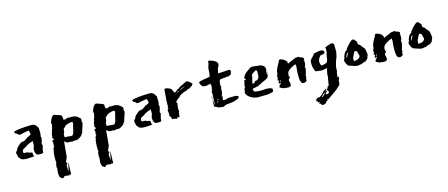

<svg xmlns="http://www.w3.org/2000/svg" viewBox="-46 -935 4021 1725"><g transform="rotate(-15 1964.5 -73.0)"><path d="M155 -32Q173 -27 173 -25L172 -16Q172 -5 176 3Q178 7 180 8Q180 10 171.5 10.5Q163 11 151.5 12Q140 13 128.5 13.5Q117 14 110 14H103Q81 14 66 7Q51 0 42 -17L38 -19L36 -32Q34 -40 32 -47Q30 -54 30 -62Q31 -68 35 -72.5Q39 -77 42.5 -80.5Q46 -84 48 -86Q50 -88 47 -88Q47 -93 53 -101Q59 -109 68 -117Q77 -125 86.5 -132.5Q96 -140 102 -144L110 -142Q112 -142 120.5 -144.5Q129 -147 134 -149L148 -159Q155 -160 155 -166L194 -184Q195 -186 197.5 -188.5Q200 -191 200 -192L192 -224Q192 -226 189 -226Q188 -226 188 -225.5Q188 -225 187 -225H185Q180 -225 167.5 -223Q155 -221 142 -218Q129 -215 118.5 -213Q108 -211 108 -211Q107 -210 105 -210Q99 -210 92.5 -216Q86 -222 81 -227L71 -231L66 -235Q66 -237 65 -238.5Q64 -240 63 -242L61 -246Q61 -251 77.5 -255Q94 -259 119 -262Q144 -265 172.5 -266.5Q201 -268 225 -268H228Q242 -268 251 -263.5Q260 -259 266 -252.5Q272 -246 276 -238.5Q280 -231 285 -225V-208Q285 -197 285.5 -190.5Q286 -184 286 -178Q286 -172 285 -165.5Q284 -159 281 -148Q281 -143 283 -139.5Q285 -136 285 -132V-131L286 -124L278 -115L284 -108L277 -99Q277 -97 275.5 -94Q274 -91 274 -89L275 -88L273 -72L281 -70L280 -64L274 -61L276 -57L275 -50Q270 -41 268 -24Q266 -7 265 1Q264 3 257.5 3.5Q251 4 243.5 4.5Q236 5 229.5 5Q223 5 223 5Q214 5 207.5 0Q201 -5 197.5 -12.5Q194 -20 192.5 -28.5Q191 -37 191 -44Q191 -61 196.5 -71.5Q202 -82 202 -101Q200 -109 201.5 -117.5Q203 -126 194 -126Q192 -124 189.5 -121.5Q187 -119 185 -118Q184 -119 180 -119Q178 -119 171 -116Q164 -113 156 -109Q148 -105 141.5 -101Q135 -97 134 -95Q123 -88 112.5 -83Q102 -78 95 -71L93 -56Q93 -55 92 -51.5Q91 -48 91 -45L92 -44L96 -47L99 -42Q106 -41 113 -41.5Q120 -42 123 -40Q124 -40 124.5 -40.5Q125 -41 126 -41Q131 -41 138.5 -36Q146 -31 152 -31Q154 -31 155 -32Z M381 -115Q382 -117 382 -127Q382 -137 384 -140V-147L389 -155Q391 -158 390.5 -163Q390 -168 392 -170L395 -178Q396 -180 399 -189.5Q402 -199 402 -201L405 -217L408 -225L402 -237Q404 -246 408 -257.5Q412 -269 418 -279.5Q424 -290 431.5 -297Q439 -304 448 -304L507 -284L517 -273L515 -270L519 -239Q523 -239 526 -238.5Q529 -238 532 -238Q538 -238 545.5 -242.5Q553 -247 563 -247Q567 -247 568 -246L572 -244Q576 -244 580.5 -245Q585 -246 591 -246Q611 -247 626.5 -241.5Q642 -236 651 -228L670 -212L674 -200L672 -178L677 -168L674 -162V-156H672L670 -143L663 -126L648 -77L636 -68H639Q639 -64 632.5 -58Q626 -52 617 -46Q608 -40 599.5 -36Q591 -32 587 -32L583 -33L567 -32L563 -33Q558 -33 555 -31Q552 -29 547 -29L523 -32H506Q495 -32 486.5 -40Q478 -48 473 -50L460 89Q461 89 461 90Q461 91 460 91.5Q459 92 459 93L443 130Q443 132 442 134Q441 136 441 138Q444 138 448 141.5Q452 145 452 146L439 163Q439 165 440 167.5Q441 170 441 172Q439 174 439 180Q439 182 439.5 188Q440 194 440.5 201Q441 208 442 214Q443 220 443 221Q443 221 445.5 209Q448 197 451 183Q454 169 457 157.5Q460 146 462 146Q462 163 460 185.5Q458 208 458 228Q458 241 459 246Q459 248 452 253.5Q445 259 443 259V244Q438 247 439 251Q440 255 437 257L406 252Q395 253 391 256Q387 259 387 261Q388 262 388 262L377 268Q371 265 366 261Q361 258 357 255Q353 252 352 250L346 219V218Q346 206 348 196.5Q350 187 350 173L352 171L348 162L350 138V132Q350 127 353.5 122Q357 117 357 113L354 96Q354 78 355 50.5Q356 23 363 -2H368Q362 -6 362 -18L370 -15V-17Q369 -18 369 -22Q371 -24 373 -27Q375 -30 379 -35L370 -39Q372 -40 373.5 -44.5Q375 -49 378 -49Q376 -51 375 -52.5Q374 -54 374 -57Q374 -60 375 -63L377 -66Q376 -71 371 -73Q374 -75 374 -81.5Q374 -88 376 -88H377L382 -84Q384 -88 385.5 -87Q387 -86 389 -89Q389 -97 383.5 -100.5Q378 -104 378 -113ZM490 -84H511L546 -80H549Q560 -80 565.5 -89Q571 -98 575 -112Q579 -126 582 -143Q585 -160 591 -175Q592 -182 592 -183.5Q592 -185 592 -190V-198Q586 -200 583 -200H576Q576 -200 571 -199.5Q566 -199 558 -197Q550 -195 541 -192Q532 -189 524 -184Q522 -183 513.5 -173.5Q505 -164 499 -161L495 -128L490 -123L491 -120L487 -112V-88Z M772 -115Q773 -117 773 -127Q773 -137 775 -140V-147L780 -155Q782 -158 781.5 -163Q781 -168 783 -170L786 -178Q787 -180 790 -189.5Q793 -199 793 -201L796 -217L799 -225L793 -237Q795 -246 799 -257.5Q803 -269 809 -279.5Q815 -290 822.5 -297Q830 -304 839 -304L898 -284L908 -273L906 -270L910 -239Q914 -239 917 -238.5Q920 -238 923 -238Q929 -238 936.5 -242.5Q944 -247 954 -247Q958 -247 959 -246L963 -244Q967 -244 971.5 -245Q976 -246 982 -246Q1002 -247 1017.5 -241.5Q1033 -236 1042 -228L1061 -212L1065 -200L1063 -178L1068 -168L1065 -162V-156H1063L1061 -143L1054 -126L1039 -77L1027 -68H1030Q1030 -64 1023.5 -58Q1017 -52 1008 -46Q999 -40 990.5 -36Q982 -32 978 -32L974 -33L958 -32L954 -33Q949 -33 946 -31Q943 -29 938 -29L914 -32H897Q886 -32 877.5 -40Q869 -48 864 -50L851 89Q852 89 852 90Q852 91 851 91.5Q850 92 850 93L834 130Q834 132 833 134Q832 136 832 138Q835 138 839 141.5Q843 145 843 146L830 163Q830 165 831 167.5Q832 170 832 172Q830 174 830 180Q830 182 830.5 188Q831 194 831.5 201Q832 208 833 214Q834 220 834 221Q834 221 836.5 209Q839 197 842 183Q845 169 848 157.5Q851 146 853 146Q853 163 851 185.5Q849 208 849 228Q849 241 850 246Q850 248 843 253.5Q836 259 834 259V244Q829 247 830 251Q831 255 828 257L797 252Q786 253 782 256Q778 259 778 261Q779 262 779 262L768 268Q762 265 757 261Q752 258 748 255Q744 252 743 250L737 219V218Q737 206 739 196.5Q741 187 741 173L743 171L739 162L741 138V132Q741 127 744.5 122Q748 117 748 113L745 96Q745 78 746 50.5Q747 23 754 -2H759Q753 -6 753 -18L761 -15V-17Q760 -18 760 -22Q762 -24 764 -27Q766 -30 770 -35L761 -39Q763 -40 764.5 -44.5Q766 -49 769 -49Q767 -51 766 -52.5Q765 -54 765 -57Q765 -60 766 -63L768 -66Q767 -71 762 -73Q765 -75 765 -81.5Q765 -88 767 -88H768L773 -84Q775 -88 776.5 -87Q778 -86 780 -89Q780 -97 774.5 -100.5Q769 -104 769 -113ZM881 -84H902L937 -80H940Q951 -80 956.5 -89Q962 -98 966 -112Q970 -126 973 -143Q976 -160 982 -175Q983 -182 983 -183.5Q983 -185 983 -190V-198Q977 -200 974 -200H967Q967 -200 962 -199.5Q957 -199 949 -197Q941 -195 932 -192Q923 -189 915 -184Q913 -183 904.5 -173.5Q896 -164 890 -161L886 -128L881 -123L882 -120L878 -112V-88Z M1253 -32Q1271 -27 1271 -25L1270 -16Q1270 -5 1274 3Q1276 7 1278 8Q1278 10 1269.5 10.5Q1261 11 1249.5 12Q1238 13 1226.5 13.5Q1215 14 1208 14H1201Q1179 14 1164 7Q1149 0 1140 -17L1136 -19L1134 -32Q1132 -40 1130 -47Q1128 -54 1128 -62Q1129 -68 1133 -72.5Q1137 -77 1140.5 -80.5Q1144 -84 1146 -86Q1148 -88 1145 -88Q1145 -93 1151 -101Q1157 -109 1166 -117Q1175 -125 1184.5 -132.5Q1194 -140 1200 -144L1208 -142Q1210 -142 1218.5 -144.5Q1227 -147 1232 -149L1246 -159Q1253 -160 1253 -166L1292 -184Q1293 -186 1295.5 -188.5Q1298 -191 1298 -192L1290 -224Q1290 -226 1287 -226Q1286 -226 1286 -225.5Q1286 -225 1285 -225H1283Q1278 -225 1265.5 -223Q1253 -221 1240 -218Q1227 -215 1216.5 -213Q1206 -211 1206 -211Q1205 -210 1203 -210Q1197 -210 1190.5 -216Q1184 -222 1179 -227L1169 -231L1164 -235Q1164 -237 1163 -238.5Q1162 -240 1161 -242L1159 -246Q1159 -251 1175.5 -255Q1192 -259 1217 -262Q1242 -265 1270.5 -266.5Q1299 -268 1323 -268H1326Q1340 -268 1349 -263.5Q1358 -259 1364 -252.5Q1370 -246 1374 -238.5Q1378 -231 1383 -225V-208Q1383 -197 1383.5 -190.5Q1384 -184 1384 -178Q1384 -172 1383 -165.5Q1382 -159 1379 -148Q1379 -143 1381 -139.5Q1383 -136 1383 -132V-131L1384 -124L1376 -115L1382 -108L1375 -99Q1375 -97 1373.5 -94Q1372 -91 1372 -89L1373 -88L1371 -72L1379 -70L1378 -64L1372 -61L1374 -57L1373 -50Q1368 -41 1366 -24Q1364 -7 1363 1Q1362 3 1355.5 3.5Q1349 4 1341.5 4.5Q1334 5 1327.5 5Q1321 5 1321 5Q1312 5 1305.5 0Q1299 -5 1295.5 -12.5Q1292 -20 1290.5 -28.5Q1289 -37 1289 -44Q1289 -61 1294.5 -71.5Q1300 -82 1300 -101Q1298 -109 1299.5 -117.5Q1301 -126 1292 -126Q1290 -124 1287.5 -121.5Q1285 -119 1283 -118Q1282 -119 1278 -119Q1276 -119 1269 -116Q1262 -113 1254 -109Q1246 -105 1239.5 -101Q1233 -97 1232 -95Q1221 -88 1210.5 -83Q1200 -78 1193 -71L1191 -56Q1191 -55 1190 -51.5Q1189 -48 1189 -45L1190 -44L1194 -47L1197 -42Q1204 -41 1211 -41.5Q1218 -42 1221 -40Q1222 -40 1222.5 -40.5Q1223 -41 1224 -41Q1229 -41 1236.5 -36Q1244 -31 1250 -31Q1252 -31 1253 -32Z M1538 -73V-65Q1538 -58 1540 -54L1542 -55Q1542 -51 1541.5 -45.5Q1541 -40 1537 -38L1532 6Q1528 7 1523 7H1518Q1516 7 1513 9L1512 1Q1509 3 1509 7V13V17Q1507 15 1504 15Q1502 15 1502.5 15.5Q1503 16 1501 16Q1498 16 1489 12Q1480 8 1469 8Q1463 8 1460 9Q1460 7 1461 4Q1462 1 1462 -1Q1457 -6 1455.5 -15Q1454 -24 1446 -24H1444Q1447 -29 1447.5 -35.5Q1448 -42 1448 -47Q1448 -49 1446 -59L1445 -72V-80V-84Q1446 -86 1449.5 -88Q1453 -90 1455 -92Q1455 -94 1453 -98Q1451 -102 1451 -106L1456 -112Q1455 -112 1455 -117Q1455 -123 1455.5 -131Q1456 -139 1456 -144Q1456 -150 1455 -150L1464 -264Q1465 -271 1468.5 -272.5Q1472 -274 1477 -274Q1482 -274 1490 -271.5Q1498 -269 1505.5 -266Q1513 -263 1519 -259.5Q1525 -256 1527 -253Q1528 -252 1530.5 -246Q1533 -240 1536 -233.5Q1539 -227 1542.5 -221.5Q1546 -216 1549 -216L1552 -218Q1565 -226 1571 -232.5Q1577 -239 1592 -242Q1592 -246 1605.5 -253.5Q1619 -261 1634.5 -268.5Q1650 -276 1662 -281.5Q1674 -287 1670 -287Q1675 -287 1685 -283Q1695 -279 1703 -271L1722 -252L1708 -233L1693 -228L1695 -224Q1690 -218 1678.5 -217Q1667 -216 1661 -212Q1661 -211 1662 -211L1663 -210Q1648 -206 1634 -201Q1622 -196 1609 -190.5Q1596 -185 1588 -178L1573 -162Q1573 -163 1567.5 -159.5Q1562 -156 1555.5 -150.5Q1549 -145 1543 -138.5Q1537 -132 1537 -127V-126L1545 -123L1539 -73ZM1629 -242Q1615 -238 1605 -231L1595 -225L1596 -223Q1609 -230 1622.5 -235.5Q1636 -241 1646 -243Q1642 -243 1637 -243Q1632 -243 1629 -242ZM1577 -220Q1575 -218 1568 -213.5Q1561 -209 1559 -207L1553 -202H1554Q1556 -205 1561 -207.5Q1566 -210 1571.5 -212.5Q1577 -215 1581 -216.5Q1585 -218 1585 -220Q1585 -222 1579 -224Q1578 -224 1578 -222.5Q1578 -221 1577 -220Z M2075 -242 2073 -237 2074 -242 2049 -232Q2048 -231 2046 -231Q2044 -231 2044 -233L2039 -232Q2031 -231 2018.5 -230Q2006 -229 1994 -228Q1982 -227 1973.5 -224.5Q1965 -222 1965 -218V-217L1967 -215Q1965 -213 1964 -213Q1963 -213 1963 -211Q1963 -209 1965 -206Q1965 -201 1962 -201Q1959 -201 1959 -193Q1959 -189 1965 -189Q1959 -186 1959 -176Q1959 -168 1962 -167L1965 -157Q1958 -150 1958 -144Q1958 -139 1959 -137Q1959 -129 1958.5 -126Q1958 -123 1958 -122.5Q1958 -122 1957.5 -121.5Q1957 -121 1957 -118L1958 -117Q1958 -109 1954.5 -97.5Q1951 -86 1949 -84H1947V-80H1952Q1950 -78 1948 -77Q1946 -76 1946 -74Q1946 -73 1947 -72H1954L1947 -40L1951 -38Q1957 -36 1968 -36Q1977 -37 1984 -40.5Q1991 -44 1999 -45H2002Q2006 -45 2011.5 -45.5Q2017 -46 2022 -46H2069Q2070 -46 2074 -44.5Q2078 -43 2082.5 -41Q2087 -39 2090 -37Q2093 -35 2093 -35Q2093 -30 2087 -23.5Q2081 -17 2076 -13L2031 1L1973 7Q1965 7 1951 14.5Q1937 22 1923 22V18L1892 15Q1881 7 1876 5Q1871 3 1868 2.5Q1865 2 1863 1Q1861 0 1856 -5Q1856 -8 1856 -17.5Q1856 -27 1856.5 -37Q1857 -47 1858 -55.5Q1859 -64 1861 -66L1864 -23L1868 -17Q1868 -31 1868.5 -59Q1869 -87 1872 -124L1871 -122Q1870 -121 1869.5 -126Q1869 -131 1869 -137Q1869 -148 1870 -148H1871L1874 -137L1882 -193H1878V-203V-210Q1872 -208 1864 -208Q1856 -208 1849 -203L1828 -202L1820 -203L1815 -201L1812 -204Q1804 -204 1793 -218Q1782 -232 1782 -246Q1782 -252 1794.5 -255.5Q1807 -259 1824 -262Q1841 -265 1858.5 -267.5Q1876 -270 1887 -273Q1890 -282 1891.5 -297Q1893 -312 1893.5 -325Q1894 -338 1894.5 -346Q1895 -354 1895 -350Q1895 -351 1897 -357.5Q1899 -364 1901.5 -371.5Q1904 -379 1906 -385.5Q1908 -392 1908 -394Q1907 -395 1907 -397Q1907 -400 1909 -405Q1911 -410 1911 -413L1913 -414Q1920 -414 1933.5 -410Q1947 -406 1960 -399.5Q1973 -393 1983 -383.5Q1993 -374 1993 -363Q1993 -352 1983 -337Q1973 -322 1973 -305L1967 -282Q1994 -282 2022.5 -284.5Q2051 -287 2065 -287Q2073 -287 2078.5 -284Q2084 -281 2084 -270L2074 -242ZM1861 -75 1856 -74Q1856 -76 1856.5 -88Q1857 -100 1859 -103ZM1900 -43 1895 -32V-22L1905 -43ZM1905 -63Q1901 -63 1901 -58Q1901 -53 1905 -53Q1910 -53 1910 -58Q1910 -63 1905 -63Z M2250 -112Q2256 -112 2259.5 -115Q2263 -118 2265 -121Q2267 -124 2269.5 -127Q2272 -130 2276 -130Q2289 -130 2300.5 -140.5Q2312 -151 2312 -190V-209Q2312 -214 2308 -218Q2304 -222 2302 -222Q2301 -221 2295 -218Q2289 -215 2282 -210.5Q2275 -206 2268 -201Q2261 -196 2257 -191V-181Q2255 -165 2249 -146Q2243 -127 2243 -110H2249ZM2393 -141 2380 -126 2374 -122Q2363 -117 2353 -111.5Q2343 -106 2333 -103L2329 -99H2324Q2318 -99 2316.5 -95Q2315 -91 2309 -90Q2298 -88 2295 -86Q2292 -84 2292 -83Q2293 -81 2293 -81Q2293 -80 2289.5 -79Q2286 -78 2282 -77.5Q2278 -77 2275 -76.5Q2272 -76 2273 -76H2268Q2265 -73 2252 -72Q2239 -71 2231 -66L2237 -42Q2242 -40 2250.5 -38Q2259 -36 2268 -35Q2277 -34 2285 -33.5Q2293 -33 2297 -33Q2311 -33 2324.5 -34.5Q2338 -36 2353 -36Q2367 -36 2380 -33.5Q2393 -31 2405 -23V-16Q2405 -11 2404.5 -4.5Q2404 2 2401 4L2397 6Q2396 7 2389 8.5Q2382 10 2373 12Q2364 14 2354.5 15.5Q2345 17 2340 17Q2320 17 2300.5 17.5Q2281 18 2261 18Q2246 18 2228.5 13Q2211 8 2195.5 -1Q2180 -10 2168.5 -23Q2157 -36 2154 -52L2157 -59Q2157 -61 2158 -67Q2159 -73 2160 -81V-90H2167L2168 -91Q2168 -97 2169 -98Q2169 -99 2167.5 -100.5Q2166 -102 2166 -104Q2166 -105 2169 -107L2170 -120Q2170 -124 2170.5 -129Q2171 -134 2175 -142L2178 -144Q2178 -148 2174 -152Q2177 -153 2178 -158Q2179 -163 2181 -163Q2182 -163 2182 -162.5Q2182 -162 2183 -162L2187 -159Q2188 -160 2188 -160H2191Q2194 -160 2194 -162Q2194 -167 2189.5 -170.5Q2185 -174 2185 -179Q2185 -181 2186 -182Q2186 -184 2185 -185Q2184 -186 2184 -187L2187 -188Q2193 -203 2200.5 -211Q2208 -219 2217 -227L2222 -230Q2236 -239 2249.5 -250Q2263 -261 2280 -261Q2297 -261 2316.5 -257.5Q2336 -254 2354 -254Q2378 -242 2381.5 -239.5Q2385 -237 2387 -237L2386 -227L2394 -221L2397 -215L2390 -206L2396 -198L2390 -189Q2388 -187 2388 -184Q2388 -181 2388 -179L2389 -178L2390 -173L2388 -162L2395 -159V-153L2391 -150L2393 -147ZM2395 -182H2397Q2399 -182 2399 -179Q2399 -175 2395 -175Q2393 -175 2393 -179Q2393 -182 2395 -182ZM2399 -168Q2399 -164 2397 -164Q2395 -164 2395 -168Q2395 -170 2396 -170Q2397 -170 2399 -168Z M2472 -118 2483 -145Q2483 -147 2482.5 -148Q2482 -149 2482 -151Q2482 -160 2486 -171.5Q2490 -183 2496 -196Q2502 -209 2509.5 -221.5Q2517 -234 2524 -246Q2523 -247 2523 -248Q2523 -252 2526.5 -255.5Q2530 -259 2533 -259Q2542 -259 2553 -255Q2564 -251 2573.5 -244.5Q2583 -238 2590 -229.5Q2597 -221 2597 -211L2595 -203L2673 -237H2691Q2691 -239 2693.5 -239.5Q2696 -240 2697 -240Q2703 -240 2705.5 -238Q2708 -236 2713 -231L2725 -229Q2729 -227 2737.5 -223Q2746 -219 2746 -216V-199H2742L2741 -196Q2741 -195 2742 -195H2744Q2745 -194 2746 -194V-191L2744 -188Q2744 -180 2746 -179Q2746 -169 2743 -154Q2740 -139 2732 -134H2739Q2737 -132 2737 -129Q2737 -126 2738 -125.5Q2739 -125 2739 -124Q2739 -116 2736.5 -108Q2734 -100 2734 -96L2730 -81Q2728 -73 2725.5 -68Q2723 -63 2723 -52L2725 -47Q2725 -44 2722 -39Q2719 -34 2719 -29Q2719 -19 2721 -17V-15L2716 -13L2713 -7Q2707 -5 2705.5 -3.5Q2704 -2 2703 -1.5Q2702 -1 2699 -0.5Q2696 0 2686 0Q2676 0 2670.5 -8Q2665 -16 2662 -26.5Q2659 -37 2658.5 -48.5Q2658 -60 2658 -66Q2658 -81 2658 -91.5Q2658 -102 2658.5 -111.5Q2659 -121 2660 -131.5Q2661 -142 2663 -157Q2663 -161 2661.5 -170.5Q2660 -180 2660 -182L2649 -178Q2626 -168 2603 -153Q2580 -138 2576 -117L2574 -108L2577 -106Q2575 -101 2574.5 -98.5Q2574 -96 2574 -87L2582 -93V-92Q2582 -78 2573.5 -71.5Q2565 -65 2565 -56L2572 -29L2570 -2H2560Q2558 -1 2554.5 1.5Q2551 4 2548 4L2500 -1L2467 -17L2476 -29Q2474 -27 2473 -27H2472Q2469 -27 2468 -28Q2468 -33 2470 -35L2472 -31L2489 -50Q2489 -54 2486 -56Q2483 -53 2482 -52.5Q2481 -52 2471 -52Q2471 -62 2474.5 -68.5Q2478 -75 2478 -80H2476Q2474 -80 2471 -84Q2469 -84 2467.5 -83Q2466 -82 2465 -82Q2466 -85 2470.5 -92.5Q2475 -100 2475 -103ZM2486 -62Q2491 -62 2490.5 -66.5Q2490 -71 2494 -83Q2491 -83 2488 -76.5Q2485 -70 2485 -65Q2485 -63 2486 -62ZM2475 -91H2472V-90Q2472 -89 2476 -86ZM2478 -66V-72Q2477 -72 2477 -71Q2477 -70 2476.5 -69.5Q2476 -69 2476 -68ZM2483 -96V-102L2481 -98Z M2863 197Q2861 196 2861 196Q2860 196 2859.5 196.5Q2859 197 2858 197L2857 198Q2856 199 2854.5 199.5Q2853 200 2851 202L2850 203H2862Q2859 206 2855.5 206.5Q2852 207 2849 207L2852 210L2838 215Q2838 217 2838.5 217.5Q2839 218 2839 220Q2839 221 2837 225L2830 227L2832 229Q2830 231 2823.5 230.5Q2817 230 2817 232Q2818 233 2818 233L2819 234L2817 235H2819Q2819 236 2810 236Q2799 236 2798.5 233Q2798 230 2789 228Q2789 226 2789.5 224.5Q2790 223 2791 221Q2787 221 2785.5 220.5Q2784 220 2781 217L2773 213Q2774 212 2775 210.5Q2776 209 2781 209H2783V203Q2781 203 2780.5 202.5Q2780 202 2778 202Q2775 202 2772 206L2766 198Q2768 197 2768 197Q2768 195 2767.5 194.5Q2767 194 2767 192L2761 190L2760 191Q2758 191 2757 186.5Q2756 182 2756 183Q2756 176 2760 171.5Q2764 167 2768.5 164.5Q2773 162 2777 161Q2781 160 2780 160Q2782 160 2784.5 160.5Q2787 161 2789 161Q2793 161 2800 157Q2807 153 2813.5 147Q2820 141 2825.5 135.5Q2831 130 2834 127L2840 119L2848 113Q2855 109 2861 105Q2867 101 2872 101L2858 122L2871 127L2869 132L2859 135L2852 143L2860 148L2861 155Q2863 152 2871 150.5Q2879 149 2881 146L2888 136Q2887 134 2885 131Q2881 125 2881 123L2878 120L2869 121L2885 96L2888 86L2899 82L2912 5L2915 -5L2912 -9Q2912 -16 2914 -25.5Q2916 -35 2918 -44.5Q2920 -54 2922 -62Q2924 -70 2924 -75Q2913 -73 2902 -70.5Q2891 -68 2877 -66Q2870 -68 2859 -68.5Q2848 -69 2837.5 -70.5Q2827 -72 2819.5 -74Q2812 -76 2812 -81Q2812 -82 2814 -84Q2806 -98 2802.5 -114.5Q2799 -131 2799 -148Q2799 -155 2799 -161.5Q2799 -168 2801 -175L2810 -189Q2810 -193 2811 -194L2816 -196L2814 -193L2823 -203Q2824 -204 2828 -209.5Q2832 -215 2834 -216L2840 -224Q2842 -226 2842.5 -227.5Q2843 -229 2844 -230L2846 -232Q2847 -232 2855 -233.5Q2863 -235 2872.5 -237Q2882 -239 2891 -240.5Q2900 -242 2903 -242Q2929 -242 2935 -233Q2941 -224 2941 -218Q2939 -209 2934 -208Q2929 -207 2921 -202Q2917 -204 2913 -204Q2899 -204 2885.5 -185Q2872 -166 2872 -143Q2872 -139 2875 -127.5Q2878 -116 2884 -110H2892Q2908 -114 2917 -116Q2926 -118 2931.5 -121.5Q2937 -125 2940 -131.5Q2943 -138 2947 -152Q2947 -172 2953.5 -193.5Q2960 -215 2960 -227Q2960 -232 2960.5 -236.5Q2961 -241 2961 -245Q2961 -247 2960 -250Q2959 -253 2959 -256Q2959 -259 2961 -260L2997 -273H3001L3003 -271L3004 -279L3014 -277L3020 -278Q3028 -278 3030.5 -277Q3033 -276 3039 -271V-268L3042 -265L3043 -191Q3043 -188 3041.5 -185Q3040 -182 3040 -181L3036 -160Q3036 -159 3032.5 -147.5Q3029 -136 3024 -128L3012 -89Q3012 -88 3009 -77Q3006 -66 3006 -61Q3006 -43 3005 -33Q3004 -23 3003 -18.5Q3002 -14 3001 -13.5Q3000 -13 3000 -13L2995 32L3010 26Q3008 39 3002.5 50Q2997 61 2997 74Q2997 76 2997.5 77.5Q2998 79 2998 81Q2995 83 2995 90.5Q2995 98 2990 103Q2955 138 2923 158.5Q2891 179 2865 199ZM2845 134Q2840 139 2837.5 139Q2835 139 2833 141L2813 166L2820 167Q2822 163 2829 157.5Q2836 152 2838 150L2851 132Z M3093 -107Q3093 -109 3094 -110.5Q3095 -112 3096 -114L3099 -117Q3099 -131 3108.5 -152Q3118 -173 3130 -181L3138 -185Q3140 -186 3140 -189.5Q3140 -193 3141 -195L3145 -200Q3153 -211 3163 -222.5Q3173 -234 3182.5 -243Q3192 -252 3200 -257.5Q3208 -263 3214 -263Q3216 -263 3217.5 -262Q3219 -261 3226 -259L3237 -245Q3241 -244 3244 -237L3247 -230V-214L3250 -210Q3252 -208 3253 -206.5Q3254 -205 3256 -204L3268 -196Q3269 -192 3274 -186Q3279 -180 3284 -174L3298 -158Q3300 -155 3302 -147Q3304 -139 3305.5 -130Q3307 -121 3308 -113.5Q3309 -106 3309 -103V-95L3300 -74L3299 -66L3289 -55L3274 -43Q3269 -40 3261 -40Q3253 -40 3247 -35L3239 -32Q3233 -28 3229 -28Q3228 -28 3227.5 -28.5Q3227 -29 3226 -29L3214 -27Q3210 -24 3197 -24Q3190 -24 3186 -25L3163 -31L3140 -39Q3126 -43 3118.5 -46Q3111 -49 3102 -66Q3100 -71 3098 -76Q3096 -81 3094 -84L3090 -100ZM3175 -73 3180 -72Q3188 -74 3199 -75.5Q3210 -77 3215 -80L3225 -87L3233 -96L3236 -105L3224 -151L3207 -158L3204 -156Q3202 -155 3198 -148.5Q3194 -142 3189.5 -133Q3185 -124 3180.5 -114Q3176 -104 3174 -97ZM3138 -161Q3133 -156 3126 -143Q3119 -130 3119 -120Q3119 -116 3120 -114L3122 -119L3138 -148Q3142 -154 3143 -157Z M3366 -118 3377 -145Q3377 -147 3376.5 -148Q3376 -149 3376 -151Q3376 -160 3380 -171.5Q3384 -183 3390 -196Q3396 -209 3403.5 -221.5Q3411 -234 3418 -246Q3417 -247 3417 -248Q3417 -252 3420.5 -255.5Q3424 -259 3427 -259Q3436 -259 3447 -255Q3458 -251 3467.5 -244.5Q3477 -238 3484 -229.5Q3491 -221 3491 -211L3489 -203L3567 -237H3585Q3585 -239 3587.5 -239.5Q3590 -240 3591 -240Q3597 -240 3599.5 -238Q3602 -236 3607 -231L3619 -229Q3623 -227 3631.5 -223Q3640 -219 3640 -216V-199H3636L3635 -196Q3635 -195 3636 -195H3638Q3639 -194 3640 -194V-191L3638 -188Q3638 -180 3640 -179Q3640 -169 3637 -154Q3634 -139 3626 -134H3633Q3631 -132 3631 -129Q3631 -126 3632 -125.5Q3633 -125 3633 -124Q3633 -116 3630.5 -108Q3628 -100 3628 -96L3624 -81Q3622 -73 3619.5 -68Q3617 -63 3617 -52L3619 -47Q3619 -44 3616 -39Q3613 -34 3613 -29Q3613 -19 3615 -17V-15L3610 -13L3607 -7Q3601 -5 3599.5 -3.5Q3598 -2 3597 -1.5Q3596 -1 3593 -0.5Q3590 0 3580 0Q3570 0 3564.5 -8Q3559 -16 3556 -26.5Q3553 -37 3552.5 -48.5Q3552 -60 3552 -66Q3552 -81 3552 -91.5Q3552 -102 3552.5 -111.5Q3553 -121 3554 -131.5Q3555 -142 3557 -157Q3557 -161 3555.5 -170.5Q3554 -180 3554 -182L3543 -178Q3520 -168 3497 -153Q3474 -138 3470 -117L3468 -108L3471 -106Q3469 -101 3468.5 -98.5Q3468 -96 3468 -87L3476 -93V-92Q3476 -78 3467.5 -71.5Q3459 -65 3459 -56L3466 -29L3464 -2H3454Q3452 -1 3448.5 1.5Q3445 4 3442 4L3394 -1L3361 -17L3370 -29Q3368 -27 3367 -27H3366Q3363 -27 3362 -28Q3362 -33 3364 -35L3366 -31L3383 -50Q3383 -54 3380 -56Q3377 -53 3376 -52.5Q3375 -52 3365 -52Q3365 -62 3368.5 -68.5Q3372 -75 3372 -80H3370Q3368 -80 3365 -84Q3363 -84 3361.5 -83Q3360 -82 3359 -82Q3360 -85 3364.5 -92.5Q3369 -100 3369 -103ZM3380 -62Q3385 -62 3384.5 -66.5Q3384 -71 3388 -83Q3385 -83 3382 -76.5Q3379 -70 3379 -65Q3379 -63 3380 -62ZM3369 -91H3366V-90Q3366 -89 3370 -86ZM3372 -66V-72Q3371 -72 3371 -71Q3371 -70 3370.5 -69.5Q3370 -69 3370 -68ZM3377 -96V-102L3375 -98Z M3693 -107Q3693 -109 3694 -110.5Q3695 -112 3696 -114L3699 -117Q3699 -131 3708.5 -152Q3718 -173 3730 -181L3738 -185Q3740 -186 3740 -189.5Q3740 -193 3741 -195L3745 -200Q3753 -211 3763 -222.5Q3773 -234 3782.5 -243Q3792 -252 3800 -257.5Q3808 -263 3814 -263Q3816 -263 3817.5 -262Q3819 -261 3826 -259L3837 -245Q3841 -244 3844 -237L3847 -230V-214L3850 -210Q3852 -208 3853 -206.5Q3854 -205 3856 -204L3868 -196Q3869 -192 3874 -186Q3879 -180 3884 -174L3898 -158Q3900 -155 3902 -147Q3904 -139 3905.5 -130Q3907 -121 3908 -113.5Q3909 -106 3909 -103V-95L3900 -74L3899 -66L3889 -55L3874 -43Q3869 -40 3861 -40Q3853 -40 3847 -35L3839 -32Q3833 -28 3829 -28Q3828 -28 3827.5 -28.5Q3827 -29 3826 -29L3814 -27Q3810 -24 3797 -24Q3790 -24 3786 -25L3763 -31L3740 -39Q3726 -43 3718.5 -46Q3711 -49 3702 -66Q3700 -71 3698 -76Q3696 -81 3694 -84L3690 -100ZM3775 -73 3780 -72Q3788 -74 3799 -75.5Q3810 -77 3815 -80L3825 -87L3833 -96L3836 -105L3824 -151L3807 -158L3804 -156Q3802 -155 3798 -148.5Q3794 -142 3789.5 -133Q3785 -124 3780.5 -114Q3776 -104 3774 -97ZM3738 -161Q3733 -156 3726 -143Q3719 -130 3719 -120Q3719 -116 3720 -114L3722 -119L3738 -148Q3742 -154 3743 -157Z"/></g></svg>

Font: East Sea Dokdo
Style: Regular
Weight: 400
Designer: YoonDesign Inc.
Foundry: YoonDesign Inc.
Version: Version 1.00